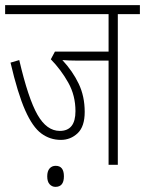

<svg xmlns="http://www.w3.org/2000/svg" viewBox="-20 -642 565 748"><path d="M439 -587V0H403V-406H275Q262 -406 248.5 -406.5Q235 -407 223 -408Q263 -365 286.5 -316Q310 -267 310 -206Q310 -149 282.5 -123Q255 -97 217 -97Q175 -97 141 -122Q107 -147 78 -212.5Q49 -278 21 -398L55 -408Q90 -258 126 -195Q162 -132 213 -132Q274 -132 274 -209Q274 -270 246 -320Q218 -370 178 -411L194 -441H403V-587H0V-622H525V-587ZM164 45Q164 25 173 14.5Q182 4 197 4Q229 4 229 45Q229 86 196 86Q183 86 173.5 76Q164 66 164 45Z"/></svg>

Font: Noto Sans Devanagari ExtraCondensed ExtraLight
Style: Regular
Weight: 200
Width: 2
Designer: Jelle Bosma - Monotype Design Team
Foundry: Monotype Imaging Inc.
Version: Version 2.004; ttfautohint (v1.8.4.7-5d5b)